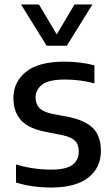

<svg xmlns="http://www.w3.org/2000/svg" viewBox="-20 -828 502 858"><path d="M209.5 10Q122.5 10 51.5 -12.5V-93Q129 -70 209 -70Q274.5 -70 303.2 -91Q332 -112 332 -150Q332 -182 315.2 -198.8Q298.5 -215.5 259 -224L181 -239.5Q105.5 -254.5 72.8 -292Q40 -329.5 40 -390Q40 -461.5 96 -507Q152 -552.5 268.5 -552.5Q304.5 -552.5 338.2 -548.2Q372 -544 402 -536V-455.5Q338.5 -472.5 271 -472.5Q196 -472.5 167.5 -449.2Q139 -426 139 -392.5Q139 -364.5 154.8 -346.8Q170.5 -329 210 -320L288 -305Q362.5 -289.5 396.8 -254Q431 -218.5 431 -154.5Q431 -78 374.2 -34Q317.5 10 209.5 10ZM188.5 -623.5 74 -808H154L233.5 -674.5L313 -808H393L278.5 -623.5Z"/></svg>

Font: Encode Sans Md
Style: Regular
Weight: 500
Designer: Multiple Designers
Foundry: Impallari Type
Version: Version 3.002; ttfautohint (v1.8.3) -l 8 -r 50 -G 200 -x 14 